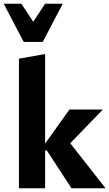

<svg xmlns="http://www.w3.org/2000/svg" viewBox="-35 -1014 588 1034"><path d="M350 0 217 -204H201V-231L339 -424H517V-422L295 -193L306 -290L532 -2V0ZM67 0V-698L208 -723V0ZM93 -788 120 -860 208 -994H303L195 -788ZM93 -788 -15 -994H80L169 -859L195 -788Z"/></svg>

Font: Ysabeau Office ExtraBold
Style: Regular
Weight: 800
Designer: Christian Thalmann (Catharsis Fonts)
Version: Version 2.001;gftools[0.9.30]; featfreeze: tnum,lnum,ss02